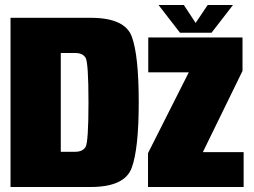

<svg xmlns="http://www.w3.org/2000/svg" viewBox="-20 -746 1013 766"><path d="M22 0H341.5Q477 0 505.2 -75.8Q533.5 -151.5 533.5 -338Q533.5 -525 505.8 -600Q478 -675 341.5 -675H22ZM222.5 -140.5V-534.5H280.5Q309.5 -534.5 321.2 -516Q333 -497.5 333 -338Q333 -178.5 321.2 -159.5Q309.5 -140.5 280.5 -140.5ZM570.5 0H952V-139H790V-140.5L947.5 -463V-596.5H571.5V-457.5H733V-457L570.5 -135ZM698 -615.5H824L909.5 -726H808.5L760.5 -654.5L713.5 -726H612.5Z"/></svg>

Font: Anybody Condensed Black
Style: Regular
Weight: 900
Width: 3
Designer: Tyler Finck
Foundry: Etcetera Type Company
Version: Version 1.113;gftools[0.9.25]